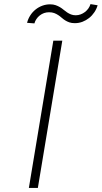

<svg xmlns="http://www.w3.org/2000/svg" viewBox="-20 -928 502 948"><path d="M122.5 0 243.3 -727.3H287.6L166.9 0ZM113.6 -815.3Q118.6 -834.9 129.3 -851.6Q139.9 -868.3 155 -880.5Q170.1 -892.8 188.6 -899.7Q207 -906.6 227.3 -906.6Q242.9 -906.6 254.6 -902.5Q266.3 -898.4 276.1 -892.6Q285.9 -886.7 294.2 -879.6Q302.6 -872.5 311.4 -866.7Q320.3 -860.8 330.6 -856.7Q340.9 -852.6 354 -852.6Q366.5 -852.6 378 -856.9Q389.6 -861.2 399.3 -868.6Q409.1 -876.1 416.2 -886Q423.3 -896 426.8 -907.7L462 -902Q456.7 -883.5 445.8 -867.4Q435 -851.2 420.1 -839.3Q405.2 -827.4 387.3 -820.5Q369.3 -813.6 349.4 -813.6Q333.8 -813.6 322.3 -817.6Q310.7 -821.7 301.5 -827.6Q292.3 -833.5 284.3 -840.6Q276.3 -847.7 267.4 -853.5Q258.5 -859.4 247.7 -863.5Q236.9 -867.5 221.9 -867.5Q209.2 -867.5 197.6 -863.5Q186.1 -859.4 176.5 -851.9Q166.9 -844.5 160 -834.3Q153.1 -824.2 149.9 -812.5Z"/></svg>

Font: Inter P Extra Light
Style: Italic
Weight: 200
Italic angle: 9.39999°
Designer: Rasmus Andersson
Foundry: rsms
Version: Version 3.018;git-588b23468